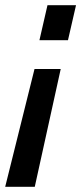

<svg xmlns="http://www.w3.org/2000/svg" viewBox="-39 -520 313 740"><path d="M195 -254 95 200H-19L94 -254ZM254 -500 223 -365H113L144 -500Z"/></svg>

Font: Titillium Web SemiBold
Style: Italic
Weight: 600
Italic angle: -13°
Version: Version 1.002;PS 57.000;hotconv 1.0.70;makeotf.lib2.5.55311